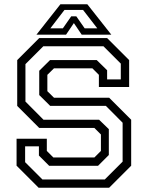

<svg xmlns="http://www.w3.org/2000/svg" viewBox="-20 -878 691 898"><path d="M160.5 0 57.5 -103V-229H199V-172L229.5 -141.5H421.5L452 -172V-249L421.5 -279.5H163.5L60.5 -382.5V-597L163.5 -700H481L584 -597V-471H442.5V-528L412 -558.5H232.5L201.5 -528V-451.5L232.5 -421H490.5L593.5 -318V-103L490.5 0ZM178.5 -38.5H470L553.5 -122V-304L475 -383H214.5L163.5 -433.5V-547L214 -597H432.5L481 -549.5V-506.5H545V-580.5L464 -661.5H182.5L99 -578V-403L183.5 -318H443.5L489 -274V-153L438.5 -102.5H210L162 -150.5V-193.5H97.5V-119.5ZM262.5 -858H388.5L500.5 -716H362L325.5 -770L289 -716H150.5ZM281.5 -831.5 215.5 -745.5H274L313 -801.5H337L376 -745.5H435L368.5 -831.5Z"/></svg>

Font: Tourney
Style: Regular
Weight: 400
Designer: Tyler Finck
Foundry: Etcetera Type Co
Version: Version 1.015